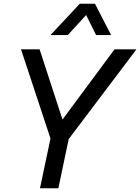

<svg xmlns="http://www.w3.org/2000/svg" viewBox="-20 -1003 747 1023"><path d="M249 -816 405 -983H486L572 -816H492L439 -923L341 -816ZM193 0 249 -265 92 -740H191L313 -366L590 -740H707L346 -262L291 0Z"/></svg>

Font: Be Vietnam Pro
Style: Italic
Weight: 400
Italic angle: -12°
Designer: Lam Bao, Tony Le, Vietanh Nguyen
Foundry: Yellow Type Foundry
Version: Version 1.002; ttfautohint (v1.8.3)